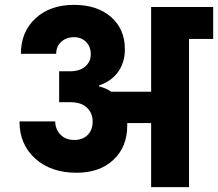

<svg xmlns="http://www.w3.org/2000/svg" viewBox="-20 -769 896 789"><path d="M268.1 -476.1Q307.1 -476.1 330.1 -495.6Q353 -515.1 353 -545.9Q353 -577.6 333.5 -596.9Q314 -616.2 284.2 -616.2Q252.4 -616.2 231.7 -597.2Q210.9 -578.1 210.9 -547.9H65.9Q65.9 -638.2 126 -693.6Q186 -749 284.2 -749Q379.4 -749 436.3 -699.2Q493.2 -649.4 493.2 -566.9Q493.2 -512.7 465.6 -473.9Q438 -435.1 387.2 -418V-414.1Q416 -406.7 437 -392.1H601.1V-740.2H856V-608.9H756.8V0H601.1V-263.2H502.9V-253.9Q502.9 -165 446 -112.1Q389.2 -59.1 294.9 -59.1Q189.5 -59.1 124.8 -117.2Q60.1 -175.3 60.1 -270H207Q207 -237.8 228.5 -215.8Q250 -193.8 285.2 -193.8Q320.3 -193.8 340.6 -214.8Q360.8 -235.8 360.8 -270Q360.8 -303.7 337.4 -326.4Q314 -349.1 268.1 -349.1H223.1V-476.1Z"/></svg>

Font: SVN-Poppins
Style: Bold
Weight: 700
Designer: Ninad Kale (Devanagari), Jonny Pinhorn (Latin)
Foundry: Indian Type Foundry
Version: Version 3.200;PS 1.000;hotconv 16.6.54;makeotf.lib2.5.65590